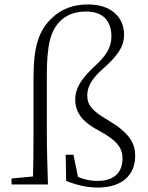

<svg xmlns="http://www.w3.org/2000/svg" viewBox="-20 -831 668 865"><path d="M32 0H161V-38H151L32 -27ZM128 0H196C194 -75 191 -151 191 -226V-493C191 -635 210 -692 248 -733C280 -766 320 -779 369 -779C450 -779 482 -730 482 -667C482 -614 455 -577 404 -530C356 -485 319 -441 319 -382C319 -314 364 -275 428 -241C512 -196 532 -160 532 -117C532 -57 497 -16 420 -16C377 -16 342 -27 302 -47L335 -15L311 -134H276L278 -16C326 3 371 14 420 14C531 14 589 -43 589 -129C589 -189 560 -235 461 -293C400 -329 373 -355 373 -401C373 -444 398 -481 445 -522C502 -573 539 -616 539 -674C539 -756 478 -811 377 -811C316 -811 259 -794 212 -748C155 -693 131 -622 131 -481V-226C131 -151 130 -75 128 0Z"/></svg>

Font: Source Han Serif TW VF
Style: Regular
Weight: 250
Designer: Ryoko NISHIZUKA 西塚涼子 (kana & ideographs); Frank Grießhammer (Latin, Greek & Cyrillic); Wenlong ZHANG 张文龙 (bopomofo); San
Foundry: Adobe
Version: Version 2.002;hotconv 1.1.0;makeotfexe 2.6.0